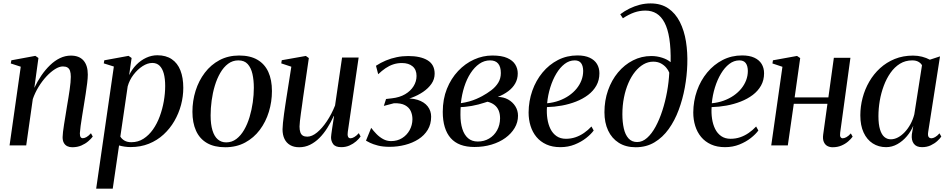

<svg xmlns="http://www.w3.org/2000/svg" viewBox="-20 -851 5551 1124"><path d="M181 -336.5Q199 -375 222.2 -409Q245.5 -443 273 -469.5Q300.5 -496 331.2 -510.8Q362 -525.5 395 -525.5Q443.5 -525.5 468.8 -496.8Q494 -468 494 -414.5Q494 -394.5 490.5 -365.5Q487 -336.5 481.8 -302.8Q476.5 -269 471 -235Q466 -204 460.8 -172.2Q455.5 -140.5 452 -113.8Q448.5 -87 447.5 -71Q447.5 -55.5 451.8 -48.8Q456 -42 465 -42Q474.5 -42 486.2 -48.5Q498 -55 512.5 -71L523 -51.5Q513 -38 496 -23.5Q479 -9 455.8 1Q432.5 11 402.5 11Q386.5 11 373.8 4.8Q361 -1.5 353.8 -14.5Q346.5 -27.5 346.5 -48Q346.5 -59 348.8 -78.5Q351 -98 355 -122.8Q359 -147.5 363.5 -174.8Q368 -202 372 -228Q376.5 -253.5 380.5 -278.5Q384.5 -303.5 387.8 -326.2Q391 -349 392.8 -368.2Q394.5 -387.5 394.5 -401.5Q394.5 -422.5 390 -436Q385.5 -449.5 375.2 -455.8Q365 -462 348 -462Q327 -462 302 -446.2Q277 -430.5 252 -403.8Q227 -377 206 -342.8Q185 -308.5 172 -271L133.5 0H36L101.5 -460.5L43 -479.5L46.5 -498L187 -524L205 -511.5Z M543 253.5 646.5 -461.5 587.5 -480 590.5 -498 732.5 -524 750.5 -511.5 736 -411Q752.5 -445.5 778.2 -471.8Q804 -498 835.8 -512.8Q867.5 -527.5 901 -527.5Q951.5 -527.5 985.5 -504.5Q1019.5 -481.5 1036.2 -438.8Q1053 -396 1053 -337Q1053 -286.5 1039.8 -236.8Q1026.5 -187 1000.8 -142.5Q975 -98 937.5 -63.5Q900 -29 851.5 -9.5Q803 10 744.5 10Q727.5 10 710 7.5Q692.5 5 677 0.5L640 253.5ZM684.5 -51.5Q693 -37 709 -27.8Q725 -18.5 749 -18.5Q788.5 -18.5 820 -38.8Q851.5 -59 875.5 -93Q899.5 -127 915.2 -169.8Q931 -212.5 939 -258.5Q947 -304.5 947 -347.5Q947 -390.5 938.8 -420.5Q930.5 -450.5 914 -466.5Q897.5 -482.5 871.5 -482.5Q844 -482.5 814.8 -463.8Q785.5 -445 761.8 -414Q738 -383 727.5 -345.5Z M1380 -526Q1444.5 -526 1487 -501.2Q1529.5 -476.5 1550.8 -430Q1572 -383.5 1572 -318Q1572 -255.5 1554 -196.5Q1536 -137.5 1501 -90.8Q1466 -44 1415 -16.5Q1364 11 1298.5 11Q1234 11 1191.2 -14Q1148.5 -39 1127.5 -85.8Q1106.5 -132.5 1106.5 -196.5Q1106.5 -260.5 1125 -319.5Q1143.5 -378.5 1179 -425.2Q1214.5 -472 1265.2 -499Q1316 -526 1380 -526ZM1375.5 -497.5Q1342 -497.5 1315.5 -477.8Q1289 -458 1269.5 -424.2Q1250 -390.5 1237.5 -348.8Q1225 -307 1219 -262.2Q1213 -217.5 1213 -175.5Q1213 -123 1223.8 -87.8Q1234.5 -52.5 1255 -35Q1275.5 -17.5 1304 -17.5Q1337.5 -17.5 1363.8 -37.5Q1390 -57.5 1409.2 -90.8Q1428.5 -124 1441 -165.8Q1453.5 -207.5 1459.8 -251.8Q1466 -296 1466 -337Q1466 -382 1457.8 -418.2Q1449.5 -454.5 1430 -476Q1410.5 -497.5 1375.5 -497.5Z M1731.5 11Q1700.5 11 1678.8 -1.5Q1657 -14 1645.5 -37.5Q1634 -61 1634 -94.5Q1634 -107.5 1636.5 -132.2Q1639 -157 1643 -185.8Q1647 -214.5 1650.8 -239.2Q1654.5 -264 1656.5 -276.5L1685.5 -460.5L1626.5 -480L1629.5 -498.5L1770.5 -523.5L1788 -511L1754 -277.5Q1752 -260.5 1748.5 -236.5Q1745 -212.5 1741.5 -187.5Q1738 -162.5 1735.8 -141.8Q1733.5 -121 1733.5 -110.5Q1733.5 -90 1738.2 -76.5Q1743 -63 1753 -57Q1763 -51 1779 -51Q1806 -51 1835.8 -75.2Q1865.5 -99.5 1893.2 -140.8Q1921 -182 1941.5 -233.5L1982.5 -514H2079.5L2016 -78.5Q2013.5 -61.5 2017.2 -51.5Q2021 -41.5 2032 -41.5Q2041.5 -41.5 2054.2 -48.8Q2067 -56 2080.5 -71.5L2091 -52Q2081.5 -38 2064.8 -23.5Q2048 -9 2026 0.8Q2004 10.5 1978 10.5Q1943.5 10.5 1930.5 -7.5Q1917.5 -25.5 1918 -48Q1918 -52 1919.8 -66.2Q1921.5 -80.5 1924.5 -99.8Q1927.5 -119 1930.5 -138.5Q1933.5 -158 1935.5 -172H1934Q1917 -135 1896 -101.8Q1875 -68.5 1849.8 -43.2Q1824.5 -18 1795 -3.5Q1765.5 11 1731.5 11Z M2261 8.5Q2221 8.5 2192.2 1Q2163.5 -6.5 2146.2 -15Q2129 -23.5 2122.5 -27.5L2153 -102.5Q2166.5 -84.5 2184 -66.5Q2201.5 -48.5 2223 -36.8Q2244.5 -25 2269 -25Q2306 -25 2334 -42.5Q2362 -60 2378 -89Q2394 -118 2394.5 -153Q2394.5 -179 2384.5 -200.8Q2374.5 -222.5 2350.8 -235.2Q2327 -248 2286 -246.5L2227 -231L2240 -271.5L2274.5 -275.5Q2319.5 -280.5 2351.8 -299.5Q2384 -318.5 2401.2 -346.5Q2418.5 -374.5 2418.5 -406.5Q2418.5 -443 2395.5 -462.5Q2372.5 -482 2333 -482Q2305.5 -482 2281.8 -474Q2258 -466 2236.8 -451.5Q2215.5 -437 2194 -416.5L2181 -466Q2208.5 -484 2239 -496.8Q2269.5 -509.5 2302.2 -516.2Q2335 -523 2369.5 -523Q2442 -523 2483.2 -498Q2524.5 -473 2524.5 -419.5Q2524.5 -387 2505.8 -360.2Q2487 -333.5 2456.8 -313Q2426.5 -292.5 2390.5 -279.2Q2354.5 -266 2320 -261.5L2327 -272.5Q2385.5 -279 2424.8 -266.5Q2464 -254 2484 -228Q2504 -202 2504 -168Q2504 -124 2484 -91Q2464 -58 2429.5 -36Q2395 -14 2351.5 -2.8Q2308 8.5 2261 8.5Z M2757.5 9.5Q2711 9.5 2676.2 -3.5Q2641.5 -16.5 2618.5 -42.5Q2595.5 -68.5 2583.8 -107Q2572 -145.5 2572 -196Q2572 -270.5 2596.2 -331Q2620.5 -391.5 2661.8 -435.2Q2703 -479 2755 -502.5Q2807 -526 2862.5 -526Q2917 -526 2949.5 -511.5Q2982 -497 2996.5 -473.2Q3011 -449.5 3011 -421Q3011 -388.5 2996.2 -362.5Q2981.5 -336.5 2955 -316.8Q2928.5 -297 2894 -283.5Q2927.5 -283.5 2954.2 -268.8Q2981 -254 2996.8 -229Q3012.5 -204 3012.5 -173.5Q3012.5 -135 2992.8 -101.8Q2973 -68.5 2938.5 -43.5Q2904 -18.5 2857.5 -4.5Q2811 9.5 2757.5 9.5ZM2777 -22.5Q2814 -22.5 2843.2 -39.8Q2872.5 -57 2889.8 -87.8Q2907 -118.5 2907.5 -158Q2907.5 -185 2899 -204.8Q2890.5 -224.5 2874.2 -237Q2858 -249.5 2834 -255.5Q2825 -253 2811.5 -248.5Q2798 -244 2780.8 -239.5Q2763.5 -235 2742 -231Q2728 -229 2712.2 -226.8Q2696.5 -224.5 2677 -224Q2676 -214 2675.8 -203.8Q2675.5 -193.5 2675.5 -178Q2675.5 -132 2686.5 -96.8Q2697.5 -61.5 2720 -42Q2742.5 -22.5 2777 -22.5ZM2678 -247Q2704.5 -251 2727 -257.2Q2749.5 -263.5 2768.5 -271.8Q2787.5 -280 2803 -288.5Q2831.5 -304 2856.5 -323Q2881.5 -342 2896.8 -366.8Q2912 -391.5 2912 -423.5Q2912 -460 2896.2 -478.8Q2880.5 -497.5 2849 -497.5Q2815 -497.5 2786.2 -477.5Q2757.5 -457.5 2735 -423Q2712.5 -388.5 2698 -343.2Q2683.5 -298 2678 -247Z M3455.5 -87Q3440 -65.5 3411.5 -43Q3383 -20.5 3344.5 -5Q3306 10.5 3260.5 10.5Q3213.5 10.5 3178.5 -5.5Q3143.5 -21.5 3120.5 -49.2Q3097.5 -77 3086 -113.8Q3074.5 -150.5 3074.5 -192.5Q3075 -259.5 3096.2 -319.8Q3117.5 -380 3156 -426.5Q3194.5 -473 3246.5 -499.8Q3298.5 -526.5 3360.5 -526.5Q3403.5 -526.5 3432 -513.2Q3460.5 -500 3474.8 -476.5Q3489 -453 3489 -422Q3489 -381.5 3471.2 -350Q3453.5 -318.5 3422.8 -295.2Q3392 -272 3352.5 -256.5Q3313 -241 3269.2 -233Q3225.5 -225 3182 -224Q3179.5 -189 3184.5 -155.8Q3189.5 -122.5 3202.5 -96.2Q3215.5 -70 3238 -54.2Q3260.5 -38.5 3293 -38.5Q3322.5 -38.5 3349 -47.5Q3375.5 -56.5 3399 -72.8Q3422.5 -89 3442.5 -110.5ZM3344.5 -497.5Q3312.5 -497.5 3285.2 -476.5Q3258 -455.5 3236.8 -420Q3215.5 -384.5 3201.5 -339.5Q3187.5 -294.5 3183 -246.5Q3220.5 -250 3252.8 -261.8Q3285 -273.5 3311 -291.5Q3337 -309.5 3355.5 -332.2Q3374 -355 3384 -381.2Q3394 -407.5 3394 -436Q3393.5 -466 3381.5 -481.8Q3369.5 -497.5 3344.5 -497.5Z M3701.5 11Q3643.5 11 3602.5 -15Q3561.5 -41 3540 -87Q3518.5 -133 3518.5 -194Q3518.5 -262.5 3539.5 -322.2Q3560.5 -382 3598 -427Q3635.5 -472 3685.5 -497.5Q3735.5 -523 3793 -523Q3825.5 -523 3856 -513.2Q3886.5 -503.5 3906 -487Q3907.5 -567 3898.5 -624.5Q3889.5 -682 3870.5 -718.2Q3851.5 -754.5 3823.5 -771.8Q3795.5 -789 3758.5 -789Q3724.5 -789 3693 -778Q3661.5 -767 3626.5 -744L3611 -767.5Q3636 -786.5 3665 -800.8Q3694 -815 3725 -823Q3756 -831 3788.5 -831Q3850 -831 3892.2 -802Q3934.5 -773 3960 -722.5Q3985.5 -672 3995.8 -608Q4006 -544 4003.5 -473.5Q4001.5 -407 3989 -338.5Q3976.5 -270 3953.2 -207.5Q3930 -145 3894.8 -95.8Q3859.5 -46.5 3811.5 -17.8Q3763.5 11 3701.5 11ZM3710 -19.5Q3741 -19.5 3768.2 -43.8Q3795.5 -68 3818 -109.5Q3840.5 -151 3857.5 -203.5Q3874.5 -256 3885 -313.5Q3895.5 -371 3898 -425.5Q3893 -439.5 3880.5 -454.5Q3868 -469.5 3849 -479.8Q3830 -490 3804 -490Q3774.5 -490 3747.8 -474.8Q3721 -459.5 3698.2 -431.5Q3675.5 -403.5 3658.8 -365Q3642 -326.5 3632.8 -280Q3623.5 -233.5 3623.5 -182Q3623.5 -136.5 3631.8 -99.5Q3640 -62.5 3659.2 -41Q3678.5 -19.5 3710 -19.5Z M4419.5 -87Q4404 -65.5 4375.5 -43Q4347 -20.5 4308.5 -5Q4270 10.5 4224.5 10.5Q4177.5 10.5 4142.5 -5.5Q4107.5 -21.5 4084.5 -49.2Q4061.5 -77 4050 -113.8Q4038.5 -150.5 4038.5 -192.5Q4039 -259.5 4060.2 -319.8Q4081.5 -380 4120 -426.5Q4158.5 -473 4210.5 -499.8Q4262.5 -526.5 4324.5 -526.5Q4367.5 -526.5 4396 -513.2Q4424.5 -500 4438.8 -476.5Q4453 -453 4453 -422Q4453 -381.5 4435.2 -350Q4417.5 -318.5 4386.8 -295.2Q4356 -272 4316.5 -256.5Q4277 -241 4233.2 -233Q4189.5 -225 4146 -224Q4143.5 -189 4148.5 -155.8Q4153.5 -122.5 4166.5 -96.2Q4179.5 -70 4202 -54.2Q4224.5 -38.5 4257 -38.5Q4286.5 -38.5 4313 -47.5Q4339.5 -56.5 4363 -72.8Q4386.5 -89 4406.5 -110.5ZM4308.5 -497.5Q4276.5 -497.5 4249.2 -476.5Q4222 -455.5 4200.8 -420Q4179.5 -384.5 4165.5 -339.5Q4151.5 -294.5 4147 -246.5Q4184.5 -250 4216.8 -261.8Q4249 -273.5 4275 -291.5Q4301 -309.5 4319.5 -332.2Q4338 -355 4348 -381.2Q4358 -407.5 4358 -436Q4357.5 -466 4345.5 -481.8Q4333.5 -497.5 4308.5 -497.5Z M4898.5 -74Q4896 -55.5 4900.8 -48.5Q4905.5 -41.5 4913 -41.5Q4922.5 -41.5 4934.5 -47.8Q4946.5 -54 4961 -70L4971.5 -51Q4961.5 -37 4945 -22.8Q4928.5 -8.5 4905.8 1.2Q4883 11 4854 11Q4837.5 11 4823.8 3.8Q4810 -3.5 4802.8 -20Q4795.5 -36.5 4799 -63L4824 -243.5H4627L4592 0H4495L4560.5 -460L4502 -479.5L4505 -498L4646 -523.5L4664.5 -511L4632 -281H4829.5L4861.5 -512.5H4958.5Z M5414 -80Q5410.5 -58 5416 -49.8Q5421.5 -41.5 5433 -41.5Q5442 -41.5 5454.5 -48.5Q5467 -55.5 5480 -70.5L5490.5 -51.5Q5483 -40 5467.2 -25.5Q5451.5 -11 5428.8 -0.2Q5406 10.5 5377.5 10.5Q5344.5 10.5 5329.5 -9.8Q5314.5 -30 5318 -64L5326.5 -115Q5313.5 -82.5 5289.2 -53.8Q5265 -25 5233.5 -7.2Q5202 10.5 5167.5 10.5Q5123.5 10.5 5089.2 -11.5Q5055 -33.5 5035.8 -75Q5016.5 -116.5 5016.5 -176Q5016.5 -227.5 5029.8 -278Q5043 -328.5 5068.8 -373Q5094.5 -417.5 5132 -451.8Q5169.5 -486 5218 -505.8Q5266.5 -525.5 5325 -525.5Q5353 -525.5 5378 -519Q5403 -512.5 5423.5 -501.5L5483 -521ZM5377.5 -469Q5371 -481 5356.8 -489.2Q5342.5 -497.5 5320.5 -497.5Q5280 -497.5 5248.2 -477.8Q5216.5 -458 5193 -424.5Q5169.5 -391 5153.8 -348.8Q5138 -306.5 5130.2 -260.8Q5122.5 -215 5122.5 -171.5Q5122.5 -123 5131.8 -93Q5141 -63 5157.2 -49.2Q5173.5 -35.5 5194.5 -35.5Q5216 -35.5 5236.8 -46.5Q5257.5 -57.5 5276.2 -77.2Q5295 -97 5309.8 -123.8Q5324.5 -150.5 5332.5 -181.5Z"/></svg>

Font: Merriweather 120pt
Style: Italic
Weight: 400
Italic angle: -7.8°
Version: Version 2.101